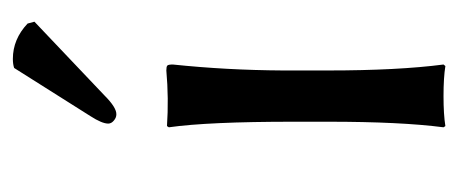

<svg xmlns="http://www.w3.org/2000/svg" viewBox="-228 -485 716 300"><g transform="rotate(-90 130.0 -335.0)"><path d="M173.8 -670.9Q179.7 -672.9 188 -672.9Q218.8 -672.9 243.2 -649.9L246.1 -639.2L130.9 -529.8Q111.8 -510.7 101.1 -511.2Q96.2 -511.2 91.6 -515.1Q86.9 -519 86.9 -523.9Q86.9 -533.7 98.6 -551.8ZM89.8 -234.9Q89.8 -367.7 81.1 -429.2L83 -432.1Q126 -429.2 169.9 -433.1Q175.8 -433.1 177.5 -431.6Q179.2 -430.2 179.2 -422.9Q170.4 -338.9 169.9 -251V-180.2Q169.9 -71.3 179.2 0L176.8 2.9Q158.7 0 129.9 0Q101.1 0 83 2.9L81.1 0Q89.8 -66.9 89.8 -180.2Z"/></g></svg>

Font: Biolilbert
Style: Regular
Weight: 400
Designer: Philipp H. Poll
Foundry: Philipp H. Poll
Version: Version 1.1.0